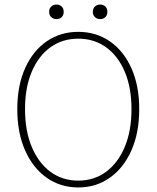

<svg xmlns="http://www.w3.org/2000/svg" viewBox="-20 -812 688 844"><path d="M324 12Q246 12 185.5 -30.5Q125 -73 90.5 -150.5Q56 -228 56 -332Q56 -436 90.5 -512.5Q125 -589 185.5 -630.5Q246 -672 324 -672Q402 -672 462.5 -630.5Q523 -589 557.5 -512.5Q592 -436 592 -332Q592 -228 557.5 -150.5Q523 -73 462.5 -30.5Q402 12 324 12ZM324 -18Q394 -18 446.5 -57Q499 -96 528.5 -166.5Q558 -237 558 -332Q558 -427 528.5 -496.5Q499 -566 446.5 -604Q394 -642 324 -642Q254 -642 201.5 -604Q149 -566 119.5 -496.5Q90 -427 90 -332Q90 -237 119.5 -166.5Q149 -96 201.5 -57Q254 -18 324 -18ZM228 -728Q215 -728 205.5 -736.5Q196 -745 196 -760Q196 -775 205.5 -783.5Q215 -792 228 -792Q242 -792 251 -783.5Q260 -775 260 -760Q260 -745 251 -736.5Q242 -728 228 -728ZM420 -728Q407 -728 397.5 -736.5Q388 -745 388 -760Q388 -775 397.5 -783.5Q407 -792 420 -792Q434 -792 443 -783.5Q452 -775 452 -760Q452 -745 443 -736.5Q434 -728 420 -728Z"/></svg>

Font: Source Sans 3 VF
Style: Regular
Weight: 200
Designer: Paul D. Hunt
Foundry: Adobe
Version: Version 3.046;hotconv 1.0.118;makeotfexe 2.5.65603